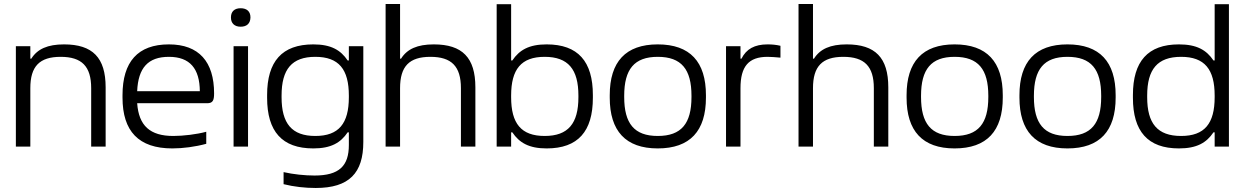

<svg xmlns="http://www.w3.org/2000/svg" viewBox="-20 -730 6194 956"><path d="M59 -500V0H131V-291C131 -400 177 -447 282 -447C387 -447 434 -400 434 -291V0H506V-295C506 -443 441 -509 299 -509C217 -509 166 -486 136 -438H131V-500Z M1046 -265C1046 -422 971 -509 821 -509C666 -509 590 -422 590 -256V-244C590 -77 670 9 838 9C891 9 952 1 1007 -14V-74C960 -61 892 -53 843 -53C727 -53 671 -104 663 -216H1011C1039 -216 1046 -229 1046 -265ZM663 -276C668 -392 717 -447 821 -447C926 -447 974 -388 975 -276Z M1143 -500V0H1215V-500ZM1130 -642C1130 -615 1147 -597 1178 -597C1210 -597 1226 -614 1227 -642V-644C1227 -672 1210 -689 1178 -689C1147 -689 1130 -672 1130 -644Z M1789 -23V-500H1717V-429H1711C1676 -481 1628 -509 1540 -509C1384 -509 1310 -424 1310 -257V-243C1310 -76 1384 9 1540 9C1628 9 1676 -19 1711 -71H1717V-8C1717 97 1668 144 1546 144C1498 144 1440 138 1392 127V187C1444 200 1499 206 1552 206C1719 206 1789 131 1789 -23ZM1382 -246V-254C1382 -385 1433 -447 1550 -447C1667 -447 1717 -385 1717 -254V-246C1717 -115 1667 -53 1550 -53C1433 -53 1382 -115 1382 -246Z M1900 -710V0H1972V-291C1972 -400 2018 -447 2123 -447C2228 -447 2275 -400 2275 -291V0H2347V-295C2347 -443 2282 -509 2140 -509C2058 -509 2007 -486 1977 -438H1972V-710Z M2932 -243V-257C2932 -424 2858 -509 2702 -509C2614 -509 2566 -481 2531 -429H2525V-709H2453V0H2525V-71H2531C2566 -19 2614 9 2702 9C2858 9 2932 -76 2932 -243ZM2525 -246V-254C2525 -385 2575 -447 2692 -447C2809 -447 2860 -385 2860 -254V-246C2860 -115 2809 -53 2692 -53C2575 -53 2525 -115 2525 -246Z M3016 -256V-244C3016 -78 3095 9 3255 9C3416 9 3495 -78 3495 -244V-256C3495 -422 3416 -509 3255 -509C3095 -509 3016 -422 3016 -256ZM3088 -247V-253C3088 -385 3138 -447 3255 -447C3373 -447 3423 -385 3423 -253V-247C3423 -115 3373 -53 3255 -53C3138 -53 3088 -115 3088 -247Z M3802 -509C3737 -509 3696 -486 3672 -438H3667V-500H3595V0H3667V-291C3667 -400 3708 -447 3802 -447C3819 -447 3843 -445 3866 -443V-502C3845 -507 3824 -509 3802 -509Z M3956 -710V0H4028V-291C4028 -400 4074 -447 4179 -447C4284 -447 4331 -400 4331 -291V0H4403V-295C4403 -443 4338 -509 4196 -509C4114 -509 4063 -486 4033 -438H4028V-710Z M4494 -256V-244C4494 -78 4573 9 4733 9C4894 9 4973 -78 4973 -244V-256C4973 -422 4894 -509 4733 -509C4573 -509 4494 -422 4494 -256ZM4566 -247V-253C4566 -385 4616 -447 4733 -447C4851 -447 4901 -385 4901 -253V-247C4901 -115 4851 -53 4733 -53C4616 -53 4566 -115 4566 -247Z M5056 -256V-244C5056 -78 5135 9 5295 9C5456 9 5535 -78 5535 -244V-256C5535 -422 5456 -509 5295 -509C5135 -509 5056 -422 5056 -256ZM5128 -247V-253C5128 -385 5178 -447 5295 -447C5413 -447 5463 -385 5463 -253V-247C5463 -115 5413 -53 5295 -53C5178 -53 5128 -115 5128 -247Z M5621 -257V-243C5621 -76 5695 9 5850 9C5939 9 5987 -19 6022 -71H6028V0H6099V-709H6028V-429H6022C5987 -481 5939 -509 5850 -509C5695 -509 5621 -424 5621 -257ZM5692 -246V-254C5692 -385 5743 -447 5861 -447C5978 -447 6028 -385 6028 -254V-246C6028 -115 5978 -53 5861 -53C5743 -53 5692 -115 5692 -246Z"/></svg>

Font: LT Wave Alt Light
Style: Regular
Weight: 300
Designer: Daniel Lyons
Version: Version 2.5 (Glyphs App)